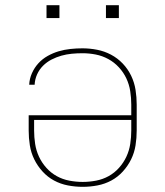

<svg xmlns="http://www.w3.org/2000/svg" viewBox="-20 -715 640 743"><path d="M300 8Q271 8 242.5 2.5Q214 -3 189 -16.5Q164 -30 144.5 -51.5Q125 -73 112.5 -98.5Q100 -124 95.5 -152.5Q91 -181 91 -210V-269H488V-310Q488 -336 484 -362Q480 -388 469 -411.5Q458 -435 440 -454.5Q422 -474 399 -486.5Q376 -499 350.5 -504Q325 -509 299 -509Q278 -509 257.5 -507Q237 -505 217.5 -499.5Q198 -494 179.5 -484.5Q161 -475 146.5 -460.5Q132 -446 123.5 -427Q115 -408 114 -387H93Q94 -410 103.5 -431.5Q113 -453 128.5 -470Q144 -487 164.5 -498.5Q185 -510 207 -516.5Q229 -523 252.5 -525.5Q276 -528 299 -528Q327 -528 355.5 -522.5Q384 -517 409.5 -503.5Q435 -490 455 -469Q475 -448 487.5 -422Q500 -396 504.5 -367.5Q509 -339 509 -310V-210Q509 -181 504.5 -152.5Q500 -124 487.5 -98.5Q475 -73 455.5 -51.5Q436 -30 411 -16.5Q386 -3 357.5 2.5Q329 8 300 8ZM300 -11Q326 -11 352 -16Q378 -21 400.5 -33.5Q423 -46 440.5 -65.5Q458 -85 469 -108.5Q480 -132 484 -158Q488 -184 488 -210V-251H112V-210Q112 -184 116 -158Q120 -132 131 -108.5Q142 -85 159.5 -65.5Q177 -46 199.5 -33.5Q222 -21 248 -16Q274 -11 300 -11ZM390 -645V-695H440V-645ZM160 -645V-695H210V-645Z"/></svg>

Font: Iosevka SS04 Thin Extended
Style: Regular
Weight: 100
Width: 7
Monospace: yes
Designer: Belleve Invis
Foundry: Belleve Invis
Version: Version 19.0.0; ttfautohint (v1.8.4)